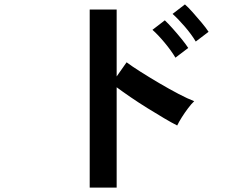

<svg xmlns="http://www.w3.org/2000/svg" viewBox="-20 -818 1040 869"><path d="M386 31V-775H508V-472L553 -536Q577 -518 616.5 -493Q656 -468 701 -441.5Q746 -415 788 -393Q830 -371 859 -360Q847 -349 831.5 -328.5Q816 -308 802.5 -286.5Q789 -265 782 -250Q758 -262 722.5 -283Q687 -304 647.5 -328.5Q608 -353 571.5 -378Q535 -403 508 -423V31ZM866 -630Q847 -662 816.5 -697.5Q786 -733 761 -755L817 -798Q831 -786 852 -762.5Q873 -739 893 -715Q913 -691 924 -674ZM774 -557Q755 -589 725 -625Q695 -661 670 -683L726 -726Q740 -713 761 -689.5Q782 -666 801.5 -642Q821 -618 832 -601Z"/></svg>

Font: Zen Kaku Gothic New
Style: Bold
Weight: 700
Designer: Yoshimichi Ohira
Foundry: Positype
Version: Version 1.002